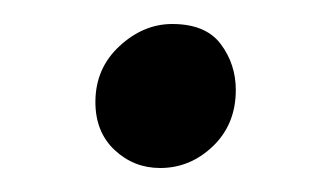

<svg xmlns="http://www.w3.org/2000/svg" viewBox="-20 -129 276 160"><path d="M113.5 11Q91.5 11 75.5 -4Q59.5 -19 59.5 -44Q59.5 -72 79.5 -90.5Q99.5 -109 123.5 -109Q151.5 -109 164 -92.2Q176.5 -75.5 176.5 -54Q176.5 -25.5 157.5 -7.2Q138.5 11 113.5 11Z"/></svg>

Font: Merriweather 28pt Light
Style: Regular
Weight: 300
Version: Version 2.100